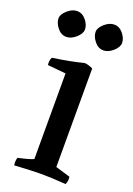

<svg xmlns="http://www.w3.org/2000/svg" viewBox="-143 -762 571 822"><g transform="rotate(20 143.0 -351.5)"><path d="M205 -499V-50L272 -30Q275 -11 267 5Q197 0 155 0Q115 0 33 5Q30 -14 35 -30Q90 -42 105 -50V-440L22 -448Q19 -468 27 -483Q110 -495 167 -510Q184 -509 205 -499ZM-4 -652Q-4 -670 17.5 -689Q39 -708 61 -708Q85 -708 102 -687Q119 -666 119 -645Q119 -626 97.5 -607Q76 -588 54 -588Q30 -588 13 -609.5Q-4 -631 -4 -652ZM165 -652Q165 -670 186.5 -689Q208 -708 230 -708Q254 -708 271 -687Q288 -666 288 -645Q288 -626 266.5 -607Q245 -588 223 -588Q199 -588 182 -609.5Q165 -631 165 -652Z"/></g></svg>

Font: Alike
Style: Regular
Weight: 400
Designer: Cyreal (www.cyreal.org)
Foundry: Cyreal (www.cyreal.org)
Version: Version 1.212